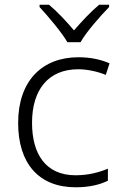

<svg xmlns="http://www.w3.org/2000/svg" viewBox="-20 -785 516 815"><path d="M266 -606H322C346 -649 405 -716 443 -755V-765H401C365 -735 326 -693 294 -656C263 -693 224 -735 188 -765H148V-755C184 -716 241 -649 266 -606ZM301 10C359 10 404 -1 438 -18V-69C400 -53 354 -41 301 -41C174 -41 116 -131 116 -264C116 -405 186 -491 312 -491C349 -491 393 -482 429 -467L445 -516C410 -532 364 -542 313 -542C160 -542 57 -443 57 -263C57 -91 145 10 301 10Z"/></svg>

Font: Noto Sans Kannada Light
Style: Regular
Weight: 300
Designer: Jelle Bosma - Monotype Design Team
Foundry: Monotype Imaging Inc.
Version: Version 2.005